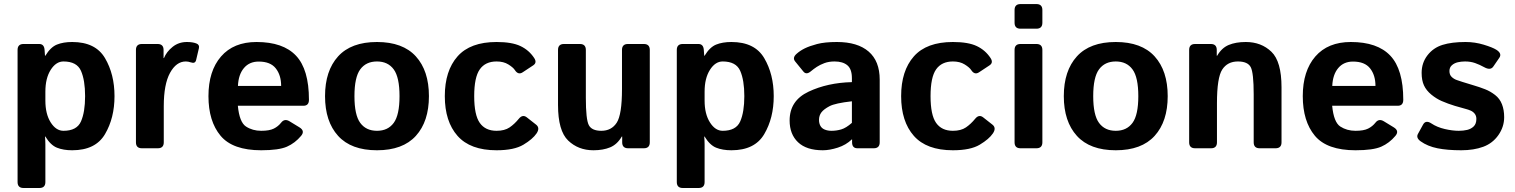

<svg xmlns="http://www.w3.org/2000/svg" viewBox="-20 -729 7450 944"><path d="M95.7 195.3Q66.4 195.3 66.4 166V-483.4Q66.4 -512.7 95.7 -512.7H172.9Q197.3 -512.7 199.2 -483.4L201.2 -455.1H203.1Q228.5 -497.1 259.8 -509.8Q291 -522.5 335 -522.5Q449.7 -522.5 496.3 -443.1Q543 -363.8 543 -256.3Q543 -148.9 496.3 -69.6Q449.7 9.8 335 9.8Q291 9.8 259.8 -2.9Q228.5 -15.6 203.1 -57.6H201.2Q203.1 -38.1 203.1 -18.6V166Q203.1 195.3 173.8 195.3ZM203.1 -234.4Q203.1 -168.5 229.2 -127.2Q255.4 -85.9 292 -85.9Q357.9 -85.9 378.2 -132.1Q398.4 -178.2 398.4 -256.3Q398.4 -334.5 378.2 -380.6Q357.9 -426.8 292 -426.8Q255.4 -426.8 229.2 -385.5Q203.1 -344.2 203.1 -278.3Z M677.7 0Q648.4 0 648.4 -29.3V-483.4Q648.4 -512.7 677.7 -512.7H754.9Q784.2 -512.7 784.2 -483.4V-443.4H786.1Q798.8 -474.6 828.6 -498.5Q858.4 -522.5 898.9 -522.5Q926.8 -522.5 944.8 -515.6Q961.9 -509.3 958 -492.2L944.3 -434.1Q939.9 -414.6 918 -422.4Q905.3 -426.8 893.6 -426.8Q846.7 -426.8 815.9 -370.6Q785.2 -314.5 785.2 -207V-29.3Q785.2 0 755.9 0Z M1004.9 -256.3Q1004.9 -379.9 1066.7 -451.2Q1128.4 -522.5 1241.2 -522.5Q1372.1 -522.5 1435.5 -455.1Q1499 -387.7 1499 -238.3Q1499 -209 1471.7 -209H1149.4Q1157.2 -127.9 1189.5 -106.9Q1221.7 -85.9 1264.2 -85.9Q1304.7 -85.9 1326.2 -96.7Q1347.7 -107.4 1362.3 -126Q1378.9 -147.5 1403.3 -132.8L1452.1 -103Q1481 -85.4 1460.4 -61Q1430.7 -25.4 1390.6 -7.8Q1350.6 9.8 1264.2 9.8Q1124 9.8 1064.5 -61.5Q1004.9 -132.8 1004.9 -256.3ZM1149.9 -306.6H1362.3Q1362.3 -359.4 1335.9 -392.8Q1309.6 -426.3 1252 -426.3Q1206.1 -426.3 1179.2 -394.3Q1152.3 -362.3 1149.9 -306.6Z M1578.1 -256.3Q1578.1 -380.9 1642.3 -451.7Q1706.5 -522.5 1833.5 -522.5Q1960.4 -522.5 2024.7 -451.7Q2088.9 -380.9 2088.9 -256.3Q2088.9 -131.8 2024.7 -61Q1960.4 9.8 1833.5 9.8Q1706.5 9.8 1642.3 -61Q1578.1 -131.8 1578.1 -256.3ZM1722.7 -256.3Q1722.7 -163.6 1751.2 -124.8Q1779.8 -85.9 1833.5 -85.9Q1887.2 -85.9 1915.8 -124.8Q1944.3 -163.6 1944.3 -256.3Q1944.3 -349.1 1915.8 -387.9Q1887.2 -426.8 1833.5 -426.8Q1779.8 -426.8 1751.2 -387.9Q1722.7 -349.1 1722.7 -256.3Z M2167 -256.3Q2167 -380.9 2229.5 -451.7Q2292 -522.5 2421.4 -522.5Q2497.1 -522.5 2539.1 -502.4Q2581.1 -482.4 2606.4 -443.8Q2621.6 -420.9 2601.6 -407.7L2549.8 -373.5Q2527.8 -358.9 2511.2 -384.8Q2502.9 -397.5 2479.5 -412.1Q2456.1 -426.8 2421.4 -426.8Q2366.2 -426.8 2338.9 -387.9Q2311.5 -349.1 2311.5 -256.3Q2311.5 -163.6 2338.9 -124.8Q2366.2 -85.9 2421.4 -85.9Q2460.9 -85.9 2485.4 -102.5Q2509.8 -119.1 2531.2 -145.5Q2549.8 -168 2570.3 -151.9L2615.7 -116.2Q2636.2 -100.1 2618.2 -73.2Q2599.1 -44.9 2553.5 -17.6Q2507.8 9.8 2421.4 9.8Q2292 9.8 2229.5 -61Q2167 -131.8 2167 -256.3Z M2723.6 -212.9V-483.4Q2723.6 -512.7 2752.9 -512.7H2831.1Q2860.4 -512.7 2860.4 -483.4V-248Q2860.4 -141.6 2875 -113.8Q2889.6 -85.9 2936.5 -85.9Q2986.3 -85.9 3012.2 -125.7Q3038.1 -165.5 3038.1 -291V-483.4Q3038.1 -512.7 3067.4 -512.7H3145.5Q3174.8 -512.7 3174.8 -483.4V-29.3Q3174.8 0 3145.5 0H3068.4Q3039.1 0 3039.1 -29.3V-57.6H3037.1Q3014.6 -19 2980 -4.6Q2945.3 9.8 2897.9 9.8Q2823.2 9.8 2773.4 -38.1Q2723.6 -85.9 2723.6 -212.9Z M3336.9 195.3Q3307.6 195.3 3307.6 166V-483.4Q3307.6 -512.7 3336.9 -512.7H3414.1Q3438.5 -512.7 3440.4 -483.4L3442.4 -455.1H3444.3Q3469.7 -497.1 3501 -509.8Q3532.2 -522.5 3576.2 -522.5Q3690.9 -522.5 3737.5 -443.1Q3784.2 -363.8 3784.2 -256.3Q3784.2 -148.9 3737.5 -69.6Q3690.9 9.8 3576.2 9.8Q3532.2 9.8 3501 -2.9Q3469.7 -15.6 3444.3 -57.6H3442.4Q3444.3 -38.1 3444.3 -18.6V166Q3444.3 195.3 3415 195.3ZM3444.3 -234.4Q3444.3 -168.5 3470.5 -127.2Q3496.6 -85.9 3533.2 -85.9Q3599.1 -85.9 3619.4 -132.1Q3639.6 -178.2 3639.6 -256.3Q3639.6 -334.5 3619.4 -380.6Q3599.1 -426.8 3533.2 -426.8Q3496.6 -426.8 3470.5 -385.5Q3444.3 -344.2 3444.3 -278.3Z M3862.3 -136.7Q3862.3 -234.4 3955.6 -278.3Q4048.8 -322.3 4168.5 -325.2V-344.7Q4168.5 -389.6 4146 -408.2Q4123.5 -426.8 4083.5 -426.8Q4055.2 -426.8 4033.4 -418.7Q4011.7 -410.6 3995.8 -400.1Q3980 -389.6 3967.3 -378.9Q3944.8 -359.4 3930.2 -377L3889.6 -426.8Q3874.5 -445.3 3897 -464.8Q3914.1 -480 3936.8 -491.2Q3959.5 -502.4 3997.1 -512.5Q4034.7 -522.5 4094.7 -522.5Q4196.3 -522.5 4250.7 -475.6Q4305.2 -428.7 4305.2 -337.4V-29.3Q4305.2 0 4275.9 0H4195.8Q4169.4 0 4169.4 -29.3V-43.9H4168.5Q4139.6 -16.1 4099.4 -3.2Q4059.1 9.8 4025.4 9.8Q3945.3 9.8 3903.8 -29.5Q3862.3 -68.8 3862.3 -136.7ZM4006.8 -139.6Q4006.8 -122.6 4013.7 -110.1Q4020.5 -97.7 4035.2 -91.8Q4049.8 -85.9 4067.9 -85.9Q4092.8 -85.9 4116.2 -92.8Q4139.6 -99.6 4168.5 -125V-231Q4086.4 -221.7 4058.6 -207Q4030.8 -192.4 4018.8 -176.8Q4006.8 -161.1 4006.8 -139.6Z M4410.6 -256.3Q4410.6 -380.9 4473.1 -451.7Q4535.6 -522.5 4665 -522.5Q4740.7 -522.5 4782.7 -502.4Q4824.7 -482.4 4850.1 -443.8Q4865.2 -420.9 4845.2 -407.7L4793.5 -373.5Q4771.5 -358.9 4754.9 -384.8Q4746.6 -397.5 4723.1 -412.1Q4699.7 -426.8 4665 -426.8Q4609.9 -426.8 4582.5 -387.9Q4555.2 -349.1 4555.2 -256.3Q4555.2 -163.6 4582.5 -124.8Q4609.9 -85.9 4665 -85.9Q4704.6 -85.9 4729 -102.5Q4753.4 -119.1 4774.9 -145.5Q4793.5 -168 4814 -151.9L4859.4 -116.2Q4879.9 -100.1 4861.8 -73.2Q4842.8 -44.9 4797.1 -17.6Q4751.5 9.8 4665 9.8Q4535.6 9.8 4473.1 -61Q4410.6 -131.8 4410.6 -256.3Z M4997.6 0Q4968.3 0 4968.3 -29.3V-483.4Q4968.3 -512.7 4997.6 -512.7H5075.7Q5105 -512.7 5105 -483.4V-29.3Q5105 0 5075.7 0ZM4997.6 -587.9Q4968.3 -587.9 4968.3 -617.2V-679.7Q4968.3 -709 4997.6 -709H5075.7Q5105 -709 5105 -679.7V-617.2Q5105 -587.9 5075.7 -587.9Z M5210.4 -256.3Q5210.4 -380.9 5274.7 -451.7Q5338.9 -522.5 5465.8 -522.5Q5592.8 -522.5 5657 -451.7Q5721.2 -380.9 5721.2 -256.3Q5721.2 -131.8 5657 -61Q5592.8 9.8 5465.8 9.8Q5338.9 9.8 5274.7 -61Q5210.4 -131.8 5210.4 -256.3ZM5355 -256.3Q5355 -163.6 5383.5 -124.8Q5412.1 -85.9 5465.8 -85.9Q5519.5 -85.9 5548.1 -124.8Q5576.7 -163.6 5576.7 -256.3Q5576.7 -349.1 5548.1 -387.9Q5519.5 -426.8 5465.8 -426.8Q5412.1 -426.8 5383.5 -387.9Q5355 -349.1 5355 -256.3Z M5856 0Q5826.7 0 5826.7 -29.3V-483.4Q5826.7 -512.7 5856 -512.7H5933.1Q5962.4 -512.7 5962.4 -483.4V-455.1H5964.4Q5986.8 -493.7 6021.5 -508.1Q6056.2 -522.5 6105 -522.5Q6181.2 -522.5 6231 -474.6Q6280.8 -426.8 6280.8 -299.8V-29.3Q6280.8 0 6251.5 0H6173.3Q6144 0 6144 -29.3V-264.6Q6144 -371.1 6129.4 -398.9Q6114.7 -426.8 6066.4 -426.8Q6015.1 -426.8 5989.3 -387Q5963.4 -347.2 5963.4 -221.7V-29.3Q5963.4 0 5934.1 0Z M6385.3 -256.3Q6385.3 -379.9 6447 -451.2Q6508.8 -522.5 6621.6 -522.5Q6752.4 -522.5 6815.9 -455.1Q6879.4 -387.7 6879.4 -238.3Q6879.4 -209 6852.1 -209H6529.8Q6537.6 -127.9 6569.8 -106.9Q6602.1 -85.9 6644.5 -85.9Q6685.1 -85.9 6706.5 -96.7Q6728 -107.4 6742.7 -126Q6759.3 -147.5 6783.7 -132.8L6832.5 -103Q6861.3 -85.4 6840.8 -61Q6811 -25.4 6771 -7.8Q6731 9.8 6644.5 9.8Q6504.4 9.8 6444.8 -61.5Q6385.3 -132.8 6385.3 -256.3ZM6530.3 -306.6H6742.7Q6742.7 -359.4 6716.3 -392.8Q6689.9 -426.3 6632.3 -426.3Q6586.4 -426.3 6559.6 -394.3Q6532.7 -362.3 6530.3 -306.6Z M6964.8 -34.2Q6940.9 -51.3 6951.7 -70.8L6976.6 -116.2Q6989.7 -140.6 7017.6 -122.1Q7045.4 -103.5 7083.3 -94.7Q7121.1 -85.9 7152.3 -85.9Q7174.3 -85.9 7193.4 -90.3Q7212.4 -94.7 7225.6 -107.4Q7238.8 -120.1 7238.8 -144.5Q7238.8 -159.2 7231 -169.4Q7223.1 -179.7 7210.9 -185.1Q7198.7 -190.4 7185.1 -193.8Q7167 -198.2 7133.1 -208.5Q7099.1 -218.8 7067.9 -232.4Q7042 -243.7 7017.3 -263.9Q6992.7 -284.2 6981.2 -309.1Q6969.7 -334 6969.7 -370.6Q6969.7 -419.9 6998.3 -457Q7026.9 -494.1 7072.3 -508.3Q7117.7 -522.5 7185.5 -522.5Q7231.4 -522.5 7274.9 -509.3Q7318.4 -496.1 7336.9 -484.4Q7366.2 -465.8 7351.6 -444.8L7321.8 -401.4Q7308.1 -381.8 7277.8 -398.4Q7254.9 -411.1 7232.7 -418.9Q7210.4 -426.8 7183.1 -426.8Q7164.6 -426.8 7147.5 -422.9Q7130.4 -418.9 7118.4 -408.2Q7106.4 -397.5 7106.4 -379.9Q7106.4 -361.3 7117.4 -350.8Q7128.4 -340.3 7142.8 -335.4Q7157.2 -330.6 7170.4 -326.2Q7197.8 -317.4 7225.6 -309.3Q7253.4 -301.3 7282.2 -290Q7307.1 -280.3 7330.6 -262.2Q7354 -244.1 7364.7 -216.3Q7375.5 -188.5 7375.5 -152.8Q7375.5 -105.5 7347.2 -64.9Q7318.8 -24.4 7272.5 -7.3Q7226.1 9.8 7164.6 9.8Q7095.7 9.8 7047.4 0Q6999 -9.8 6964.8 -34.2Z"/></svg>

Font: Istok
Style: Bold
Weight: 700
Designer: Andrey V. Panov
Foundry: Andrey V. Panov
Version: Version 1.0.1